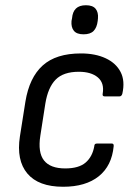

<svg xmlns="http://www.w3.org/2000/svg" viewBox="-20 -702 519 733"><path d="M221 11Q127 11 84.5 -39.5Q42 -90 56 -181L77 -314Q92 -406 143 -452Q194 -498 289 -498Q344 -498 383.5 -479.5Q423 -461 440.5 -427Q458 -393 447 -344Q444 -334 436 -334H380Q370 -334 372 -344Q379 -385 353.5 -406.5Q328 -428 281 -428Q222 -428 192.5 -398Q163 -368 153 -306L134 -184Q124 -120 148 -89.5Q172 -59 229 -59Q281 -59 307 -81.5Q333 -104 340 -144Q340 -154 350 -154H407Q415 -154 414 -144Q407 -69 357 -29Q307 11 221 11ZM299 -571Q273 -571 262 -584.5Q251 -598 253 -622L255 -632Q257 -657 270 -669.5Q283 -682 308 -682Q334 -682 345 -668.5Q356 -655 354 -632L353 -622Q350 -597 337.5 -584Q325 -571 299 -571Z"/></svg>

Font: Sofia Sans Semi Condensed
Style: Italic
Weight: 400
Italic angle: -9°
Designer: Botio Nikoltchev, Ani Petrova
Foundry: lettersoup
Version: Version 4.101